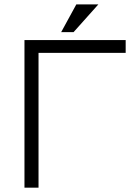

<svg xmlns="http://www.w3.org/2000/svg" viewBox="-20 -872 635 893"><path d="M437.5 -851.6H335L264.6 -722.7H322.3ZM93.8 -685.5V1H159.2V-626H564.5V-685.5Z"/></svg>

Font: Dotum
Style: Regular
Weight: 400
Version: Version 2.21